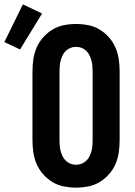

<svg xmlns="http://www.w3.org/2000/svg" viewBox="-99 -853 619 881"><path d="M250 8Q222 8 194 2.5Q166 -3 142 -17.5Q118 -32 99 -53.5Q80 -75 69 -100.5Q58 -126 54 -154Q50 -182 50 -210V-525Q50 -553 54 -581Q58 -609 69 -634.5Q80 -660 99 -681.5Q118 -703 142 -717.5Q166 -732 194 -737.5Q222 -743 250 -743Q278 -743 306 -737.5Q334 -732 358 -717.5Q382 -703 401 -681.5Q420 -660 431 -634.5Q442 -609 446 -581Q450 -553 450 -525V-210Q450 -182 446 -154Q442 -126 431 -100.5Q420 -75 401 -53.5Q382 -32 358 -17.5Q334 -3 306 2.5Q278 8 250 8ZM250 -97Q263 -97 275 -101.5Q287 -106 296.5 -115Q306 -124 311.5 -135.5Q317 -147 320.5 -159.5Q324 -172 325 -185Q326 -198 326 -210V-525Q326 -537 325 -550Q324 -563 320.5 -575.5Q317 -588 311.5 -599.5Q306 -611 296.5 -620Q287 -629 275 -633.5Q263 -638 250 -638Q237 -638 225 -633.5Q213 -629 203.5 -620Q194 -611 188.5 -599.5Q183 -588 179.5 -575.5Q176 -563 175 -550Q174 -537 174 -525V-210Q174 -198 175 -185Q176 -172 179.5 -159.5Q183 -147 188.5 -135.5Q194 -124 203.5 -115Q213 -106 225 -101.5Q237 -97 250 -97ZM-7 -626 -79 -660 6 -833 94 -791Z"/></svg>

Font: Iosevka SS04 Extrabold
Style: Regular
Weight: 800
Monospace: yes
Designer: Belleve Invis
Foundry: Belleve Invis
Version: Version 19.0.0; ttfautohint (v1.8.4)